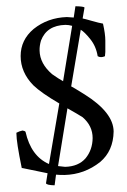

<svg xmlns="http://www.w3.org/2000/svg" viewBox="-20 -521 397 599"><path d="M50.3 3.4Q48.8 3.4 47.9 3.4Q31.2 -77.6 31.2 -104.5Q31.2 -106 31.2 -106.9Q40.5 -111.8 50.3 -113.8Q57.1 -112.8 59.6 -109.9Q76.7 -33.7 132.8 -9.3L165 -198.2Q108.9 -231 84 -254.9Q44.4 -295.4 44.4 -346.2Q44.4 -396.5 85 -430.7Q128.9 -465.8 188.5 -467.8Q193.8 -467.8 210 -466.3L215.3 -501.5Q241.2 -501 243.7 -497.6L237.8 -463.4Q243.7 -462.4 266.6 -455.8Q289.6 -449.2 301.3 -447.3Q308.6 -415 308.6 -394.5V-358.9L307.6 -347.7V-345.7Q294.4 -339.8 284.7 -345.7Q279.8 -376.5 261.7 -398.9Q243.7 -421.4 231.9 -428.2L202.1 -251.5Q206.1 -250 243.7 -226.6Q334 -169.9 334.5 -110.8Q333.5 -50.3 292.5 -15.6Q243.2 23.4 181.2 24.9Q164.1 24.9 154.8 23.9L150.4 57.1Q125.5 56.6 123.5 50.8L128.4 19.5ZM190.4 -183.1 161.1 -2.9Q175.3 -1 183.1 -0.5Q224.6 -1.5 247.1 -27.3Q268.6 -53.7 269 -90.3Q269 -128.4 237.8 -155.3Q224.1 -164.1 190.4 -183.1ZM176.8 -267.6 205.1 -440.4Q194.3 -443.4 184.1 -443.4Q126 -441.9 107.9 -394.5Q103 -377.9 103.5 -362.8Q104.5 -322.3 142.6 -289.6Q162.6 -275.4 176.8 -267.6Z"/></svg>

Font: AMoshref-Thulth
Style: Regular
Weight: 400
Designer: Ali Moshref
Foundry: Ali Moshref
Version: Version 0.1